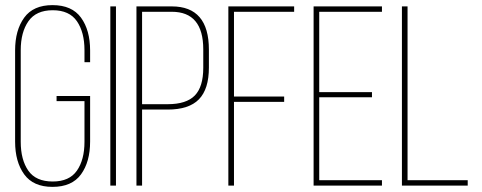

<svg xmlns="http://www.w3.org/2000/svg" viewBox="-20 -725 1883 750"><path d="M185 -705Q261 -705 296.5 -656Q332 -607 332 -528V-482H310V-529Q310 -599 280.5 -642Q251 -685 186 -685Q121 -685 91 -642Q61 -599 61 -529V-171Q61 -101 90.5 -58.5Q120 -16 186 -16Q251 -16 280.5 -58.5Q310 -101 310 -171V-330H201V-350H332V-172Q332 -93 296.5 -44Q261 5 185 5Q110 5 74.5 -44Q39 -93 39 -172V-528Q39 -607 74.5 -656Q110 -705 185 -705Z M411 -700H433V0H411Z M513 -700H651Q796 -700 796 -531V-461Q796 -377 757 -337Q718 -297 635 -297H535V0H513ZM535 -318H635Q708 -318 741 -352Q774 -386 774 -460V-532Q774 -679 651 -679H535Z M894 -348H1090V-327H894V0H872V-700H1129V-679H894Z M1227 -365H1433V-345H1227V-21H1472V0H1205V-700H1472V-679H1227Z M1807 0H1550V-700H1572V-21H1807Z"/></svg>

Font: Bebas Neue Light
Style: Regular
Weight: 300
Designer: Ryoichi Tsunekawa
Foundry: Ryoichi Tsunekawa
Version: Version 1.003;PS 001.003;hotconv 1.0.70;makeotf.lib2.5.58329